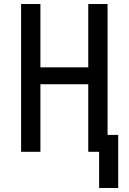

<svg xmlns="http://www.w3.org/2000/svg" viewBox="-20 -755 640 955"><path d="M568 180H473V0H419V-336H181V0H85V-735H181V-420H419V-735H515V-84H568Z"/></svg>

Font: Iosevka Fixed Curly Md Ex
Style: Regular
Weight: 500
Width: 7
Monospace: yes
Designer: Belleve Invis
Foundry: Belleve Invis
Version: Version 30.1.2